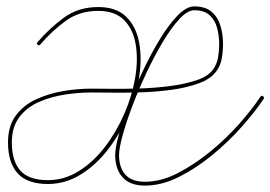

<svg xmlns="http://www.w3.org/2000/svg" viewBox="-20 -570 845 600"><path d="M106 -431Q102 -426 98 -430Q93 -434 97 -438Q135 -482 180 -515Q225 -548 287 -548Q343 -548 374 -518Q405 -488 414.5 -438.5Q424 -389 415 -330Q406 -271 381 -212Q356 -153 318 -103.5Q280 -54 232 -24.5Q184 5 130 5Q65 5 35 -28.5Q5 -62 5 -125Q5 -176 29.5 -209Q54 -242 93.5 -260Q133 -278 178 -285.5Q223 -293 265 -293Q288 -293 328.5 -292.5Q369 -292 416.5 -293.5Q464 -295 510.5 -301Q557 -307 593.5 -319Q630 -331 646 -353Q658 -370 661.5 -391Q665 -412 665 -432Q665 -458 658.5 -482.5Q652 -507 635 -522.5Q618 -538 587 -538Q566 -538 540.5 -510.5Q515 -483 488.5 -438.5Q462 -394 437.5 -342Q413 -290 393.5 -238.5Q374 -187 363 -146.5Q352 -106 352 -86Q352 -46 372 -24Q392 -2 433 -2Q483 -2 535.5 -29Q588 -56 638 -97Q688 -138 728.5 -184Q769 -230 794 -268Q794 -268 794 -268Q794 -268 794 -268Q797 -273 802 -269Q807 -266 804 -261Q778 -222 736.5 -175Q695 -128 644 -86Q593 -44 539 -17Q485 10 433 10Q387 10 363.5 -15.5Q340 -41 340 -86Q340 -108 351.5 -150Q363 -192 382.5 -244.5Q402 -297 427.5 -350.5Q453 -404 480.5 -449Q508 -494 535.5 -522Q563 -550 587 -550Q622 -550 641.5 -533Q661 -516 669 -489Q677 -462 677 -432Q677 -410 673 -387Q669 -364 655 -346Q638 -323 601 -309.5Q564 -296 517 -289.5Q470 -283 421.5 -281.5Q373 -280 331.5 -280.5Q290 -281 265 -281Q226 -281 183 -274.5Q140 -268 102 -251.5Q64 -235 40.5 -204Q17 -173 17 -125Q17 -67 43.5 -37Q70 -7 130 -7Q181 -7 226.5 -35.5Q272 -64 308 -111Q344 -158 368.5 -214.5Q393 -271 402.5 -327.5Q412 -384 404 -431.5Q396 -479 367.5 -507.5Q339 -536 287 -536Q228 -536 185 -504.5Q142 -473 106 -431Q106 -431 106 -431Q106 -431 106 -431Z"/></svg>

Font: FRB American Cursive Guidelines Arrows Thin
Style: Italic
Weight: 100
Italic angle: -25°
Version: Version 2.0;Modular Font Editor K font №1